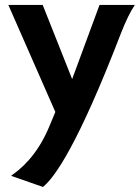

<svg xmlns="http://www.w3.org/2000/svg" viewBox="-20 -530 557 764"><path d="M27.3 167 24.9 169.9 150.9 213.9C197.8 176.3 290.5 45.4 459.5 -393.1C479.5 -444.8 500 -486.8 516.6 -510.3H376L267.1 -215.3L149.9 -510.3H13.2L200.2 -84.5L177.7 -30.3C127.4 92.3 59.1 144.5 27.3 167Z"/></svg>

Font: HammersmithOne
Style: Regular
Weight: 400
Designer: Nicole Fally
Foundry: Nicole Fally
Version: Version 1.003